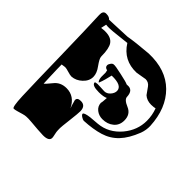

<svg xmlns="http://www.w3.org/2000/svg" viewBox="-173 -780 928 928"><g transform="rotate(45 291.5 -316.0)"><path d="M53 9Q43 9 40 -63Q38 -109 36.5 -176.5Q35 -244 33 -334Q31 -424 29 -491.5Q27 -559 25 -604Q24 -631 43 -632H47Q66 -632 75 -621Q95 -622 125.5 -623Q156 -624 196 -626Q240 -634 326 -641Q441 -645 507 -579.5Q573 -514 579 -399Q580 -371 570 -344Q547 -285 515.5 -252Q484 -219 439.5 -205.5Q395 -192 334 -189Q328 -189 317 -196Q306 -203 306 -209Q306 -218 344 -223L392 -227Q460 -233 507 -289Q550 -341 550 -405Q550 -442 537 -477Q533 -476 525.5 -475Q518 -474 509 -474Q480 -474 461 -491Q449 -508 436.5 -525.5Q424 -543 403 -543Q394 -542 377 -538.5Q360 -535 350 -534Q263 -531 217 -604L162 -598Q143 -596 129.5 -594.5Q116 -593 106 -593Q99 -593 93 -593Q87 -593 82 -594L76 -566L86 -567Q91 -568 95 -568Q99 -568 103 -568Q144 -568 160 -543Q166 -534 170 -515.5Q174 -497 174 -469Q174 -461 180 -450Q186 -439 196 -425Q217 -397 217 -372Q217 -344 193.5 -322Q170 -300 141 -298Q131 -298 113.5 -303.5Q96 -309 87 -309L66 -306Q66 -293 66.5 -273.5Q67 -254 68 -228L70 -179Q75 -181 100 -212Q123 -242 164 -242Q219 -242 246 -186Q243 -193 240 -204Q237 -215 233 -229V-231Q233 -247 257 -247Q289 -247 290 -211Q290 -195 284 -145Q281 -120 279 -101Q277 -82 278 -68Q278 -59 281.5 -44Q285 -29 285 -23Q285 0 244 0Q231 0 206.5 -2Q182 -4 158.5 -6Q135 -8 124 -7Q116 -7 102 -3Q88 1 74.5 5Q61 9 53 9ZM392 -258Q368 -258 350 -272Q332 -286 331 -309Q333 -315 333.5 -324Q334 -333 335 -346Q327 -342 315 -340Q303 -338 288 -338Q241 -338 240 -357Q240 -361 255 -362Q261 -362 272.5 -361.5Q284 -361 293.5 -360.5Q303 -360 303 -360Q320 -360 333 -374.5Q346 -389 346 -405Q345 -441 275 -439Q271 -422 266.5 -405Q262 -388 255 -371Q246 -376 244 -398V-429L241 -442H239Q224 -446 224 -459Q224 -466 230.5 -475Q237 -484 244 -484Q253 -486 301 -475Q348 -465 356 -460H361Q398 -464 400 -419Q400 -401 436 -386Q472 -371 472 -329Q472 -296 449 -277Q426 -258 392 -258Z"/></g></svg>

Font: Moo Lah Lah
Style: Regular
Weight: 400
Designer: Robert E. Leuschke
Foundry: Robert E. Leuschke
Version: Version 1.010; ttfautohint (v1.8.3)